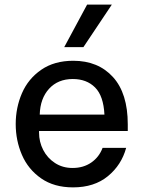

<svg xmlns="http://www.w3.org/2000/svg" viewBox="-20 -804 621 831"><path d="M48 -267Q48 -338 75 -400.5Q102 -463 158.5 -502Q215 -541 297 -541Q405 -541 469 -470.5Q533 -400 533 -266V-237H149V-230Q149 -190 167 -155Q185 -120 218 -98.5Q251 -77 294 -77Q341 -77 375 -100.5Q409 -124 424 -164H526Q506 -90 447 -41.5Q388 7 296 7Q214 7 158 -32Q102 -71 75 -133.5Q48 -196 48 -267ZM152 -308H432Q428 -389 391.5 -425.5Q355 -462 295 -462Q231 -462 192.5 -420Q154 -378 152 -308ZM258 -600 357 -784H464L341 -600Z"/></svg>

Font: Lopes Sans Medium
Style: Regular
Weight: 500
Designer: Gabriel Lam, Diego Maldonado
Foundry: TypeRant, Foresti Design
Version: Version 4.000